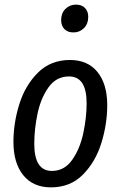

<svg xmlns="http://www.w3.org/2000/svg" viewBox="-20 -797 521 829"><path d="M38 -184Q38 -266 63.5 -347.5Q89 -429 144 -483.5Q199 -538 282 -538Q359 -538 401 -486Q443 -434 443 -343Q443 -262 418 -180.5Q393 -99 338.5 -43.5Q284 12 200 12Q123 12 80.5 -40.5Q38 -93 38 -184ZM354 -351Q354 -467 278 -467Q223 -467 189.5 -420Q156 -373 142 -306Q128 -239 128 -176Q128 -59 204 -59Q258 -59 291.5 -106.5Q325 -154 339.5 -221.5Q354 -289 354 -351ZM244 -710Q244 -740 262.5 -758.5Q281 -777 308 -777Q333 -777 347 -762.5Q361 -748 361 -724Q361 -694 342.5 -675.5Q324 -657 297 -657Q272 -657 258 -671.5Q244 -686 244 -710Z"/></svg>

Font: Fira Sans Compressed
Style: Italic
Weight: 400
Width: 1
Italic angle: -8°
Designer: bBox Type GmbH & Carrois Corporate GbR & Edenspiekermann AG
Foundry: bBox Type GmbH & Carrois Corporate GbR & Edenspiekermann AG
Version: Version 4.301